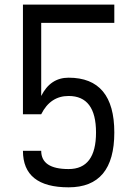

<svg xmlns="http://www.w3.org/2000/svg" viewBox="-20 -801 587 821"><path d="M78.1 -156.2H156.2Q156.2 -78.1 273.4 -78.1Q390.6 -78.1 390.6 -234.4Q390.6 -390.6 273.4 -390.6Q195.3 -390.6 156.2 -312.5H78.1V-781.2H468.8V-703.1H156.2V-390.6Q195.3 -468.8 273.4 -468.8Q468.8 -468.8 468.8 -234.4Q468.8 0 273.4 0Q78.1 0 78.1 -156.2Z"/></svg>

Font: Luculent
Style: Regular
Weight: 400
Monospace: yes
Designer: Andrew Kensler
Version: Version 1.0.0-845fa02f9341